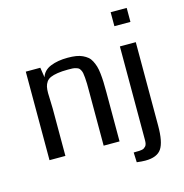

<svg xmlns="http://www.w3.org/2000/svg" viewBox="-126 -859 1074 1122"><g transform="rotate(-15 411.5 -298.0)"><path d="M74.7 0ZM498.5 0H402.3V-324.2Q402.3 -355.5 402.1 -374.3Q401.9 -393.1 400.1 -412.1Q398.4 -431.2 396.5 -440.7Q394.5 -450.2 389.4 -459.7Q384.3 -469.2 378.9 -472.7Q373.5 -476.1 363.3 -479.2Q353 -482.4 342.8 -482.9Q332.5 -483.4 315.4 -483.4Q278.3 -483.4 252.2 -479.2Q226.1 -475.1 209.5 -467.8Q192.9 -460.4 183.8 -447.3Q174.8 -434.1 171.4 -418.7Q168 -403.3 168 -380.9Q168 -368.2 169.4 -336.7Q170.9 -305.2 170.9 -285.6V0H74.7V-535.6H162.6L171.9 -475.6Q184.6 -515.6 228 -533.2Q271.5 -550.8 331.5 -550.8Q359.9 -550.8 381.8 -547.4Q403.8 -543.9 420.9 -535.9Q438 -527.8 450.4 -517.6Q462.9 -507.3 471.4 -490.5Q480 -473.6 485.4 -456.1Q490.7 -438.5 493.7 -412.1Q496.6 -385.7 497.6 -359.6Q498.5 -333.5 498.5 -297.4ZM740.2 -535.6V-29.8Q740.2 67.9 713.6 107.7Q687 147.5 615.7 147.5Q594.2 147.5 564 143.6L561.5 84Q567.4 83.5 578.4 83.5Q589.4 83.5 595.5 83.3Q601.6 83 610.4 81.5Q619.1 80.1 624.3 76.7Q629.4 73.2 634.5 67.9Q639.6 62.5 641.8 53.2Q644 43.9 644 31.2V-535.6ZM740.7 -742.7V-658.2H643.6V-742.7Z"/></g></svg>

Font: Coda
Style: Regular
Weight: 400
Designer: vernon adams
Foundry: vernon adams
Version: Version 2.001; ttfautohint (v0.8) -r 50 -G 200 -x